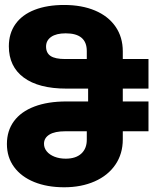

<svg xmlns="http://www.w3.org/2000/svg" viewBox="-20 -754 640 792"><path d="M8.5 -160Q8.5 -214.5 37.5 -254Q66.5 -293.5 121.8 -314.5Q177 -335.5 254 -335.5H343.5V-388.5H254Q139.5 -388.5 78 -434Q16.5 -479.5 16.5 -563Q16.5 -616.5 44 -655Q71.5 -693.5 123 -713.5Q174.5 -733.5 244.5 -733.5Q317.5 -733.5 372 -710.5Q426.5 -687.5 456.5 -644.2Q486.5 -601 486.5 -542V-510.5H592.5V-388.5H486.5V-335.5H592.5V-212.5H486.5V-179Q486.5 -119.5 456 -74.8Q425.5 -30 370.5 -5.8Q315.5 18.5 244.5 18.5Q174.5 18.5 121 -3.2Q67.5 -25 38 -65.2Q8.5 -105.5 8.5 -160ZM338 -177.5V-212.5H249Q206 -212.5 183.8 -198.8Q161.5 -185 161.5 -161Q161.5 -143.5 173 -129.5Q184.5 -115.5 205 -107.5Q225.5 -99.5 251 -99.5Q292.5 -99.5 315.2 -120.2Q338 -141 338 -177.5ZM338 -510.5V-543.5Q338 -616.5 251 -616.5Q212 -616.5 191 -601.8Q170 -587 170 -562Q170 -535.5 188.8 -523Q207.5 -510.5 249 -510.5Z"/></svg>

Font: JuliaMono Black
Style: Regular
Weight: 900
Monospace: yes
Designer: cormullion
Foundry: corm
Version: Version 0.054; ttfautohint (v1.8.4)